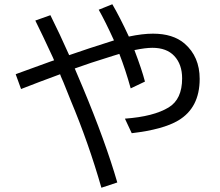

<svg xmlns="http://www.w3.org/2000/svg" viewBox="-20 -836 1039 908"><path d="M218.3 -764.2Q263.2 -674.3 307.1 -575.2Q392.1 -605 519 -645Q477.1 -736.8 446.8 -790L511.2 -815.9Q547.4 -753.9 589.4 -663.1Q653.8 -676.8 703.6 -676.8Q798.3 -676.8 853 -629.9Q924.3 -567.9 924.3 -462.9Q924.3 -326.2 822.8 -266.1Q751.5 -223.6 603 -206.1L570.8 -274.9Q706.5 -284.7 777.8 -328.1Q841.3 -366.7 841.3 -465.3Q841.3 -531.7 804.2 -571.3Q768.1 -609.9 700.7 -609.9Q667.5 -609.9 615.7 -599.1Q650.9 -506.8 665.5 -450.2L598.1 -418Q573.7 -505.9 544.4 -581.1L517.1 -572.8Q397 -535.6 333.5 -512.2L337.4 -502.9L371.6 -422.4Q479 -165.5 534.7 26.9L459.5 51.8Q398.9 -159.7 314.9 -359.9L279.8 -447.3L268.1 -474.1L264.2 -484.9Q161.6 -447.3 79.6 -415L54.2 -484.9L64 -488.8Q134.3 -514.6 221.2 -545.9L235.8 -550.8L230 -564.5Q178.2 -676.3 147 -738.8Z"/></svg>

Font: UDEV Gothic 35
Style: Regular
Weight: 400
Version: v2.1.0; ttfautohint (v1.8.4.7-5d5b-dirty) -l 6 -r 45 -G 200 